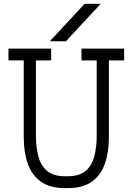

<svg xmlns="http://www.w3.org/2000/svg" viewBox="-20 -958 680 984"><path d="M235.4 -746.6 413.6 -938.5H496.1L317.9 -746.6ZM311 5.9Q235.8 5.9 189.7 -26.9Q143.6 -59.6 122.6 -118.7Q101.6 -177.7 101.6 -256.8V-648.4H23.4V-709H242.2V-648.4H164.1V-261.7Q164.1 -207 175.8 -159.7Q187.5 -112.3 219.7 -83.5Q252 -54.7 313.5 -54.7H326.7Q388.7 -54.7 420.7 -83.5Q452.6 -112.3 464.1 -159.7Q475.6 -207 475.6 -261.7V-648.4H397.5V-709H616.2V-648.4H538.1V-256.8Q538.1 -177.7 517.3 -118.7Q496.6 -59.6 450.7 -26.9Q404.8 5.9 329.6 5.9Z"/></svg>

Font: Kay Pho Du
Style: Regular
Weight: 400
Designer: Victor Gaultney, Khu Oo Reh
Foundry: SIL International
Version: Version 3.000